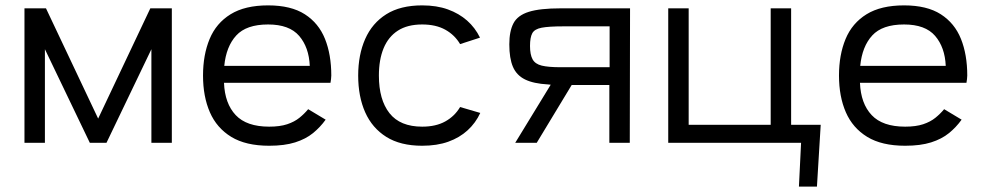

<svg xmlns="http://www.w3.org/2000/svg" viewBox="-20 -531 3665 714"><path d="M314 0 147 -348V0H71V-500H151L345 -90L539 -500H619V0H543V-348L376 0Z M1209 -223H813Q816 -146 856.5 -103Q897 -60 981 -60Q1021 -60 1048 -69Q1075 -78 1093.5 -93Q1112 -108 1126 -125L1191 -86Q1171 -58 1144 -36Q1117 -14 1077.5 -1.5Q1038 11 981 11Q894 11 840 -22Q786 -55 760.5 -113.5Q735 -172 735 -250Q735 -327 759.5 -386Q784 -445 837.5 -478Q891 -511 977 -511Q1062 -511 1113.5 -478Q1165 -445 1188.5 -386.5Q1212 -328 1212 -250Q1212 -243 1211 -236.5Q1210 -230 1209 -223ZM814 -286H1132Q1129 -355 1092.5 -397.5Q1056 -440 977 -440Q896 -440 858.5 -399Q821 -358 814 -286Z M1691 -367Q1671 -401 1636 -420.5Q1601 -440 1550 -440Q1495 -440 1459.5 -417Q1424 -394 1406.5 -351.5Q1389 -309 1389 -250Q1389 -160 1428.5 -110Q1468 -60 1550 -60Q1601 -60 1636 -79.5Q1671 -99 1691 -133L1766 -111Q1749 -74 1719 -46.5Q1689 -19 1647 -4Q1605 11 1550 11Q1469 11 1416.5 -22Q1364 -55 1338 -113.5Q1312 -172 1312 -250Q1312 -327 1338 -386Q1364 -445 1416.5 -478Q1469 -511 1550 -511Q1604 -511 1645.5 -496Q1687 -481 1717 -454.5Q1747 -428 1765 -391Z M2247 -433H2075Q2021 -433 1994.5 -428Q1968 -423 1959.5 -407.5Q1951 -392 1951 -360Q1951 -328 1960.5 -310.5Q1970 -293 1994.5 -287Q2019 -281 2065 -281H2247ZM1874 -366Q1874 -415 1889.5 -444.5Q1905 -474 1946.5 -487Q1988 -500 2065 -500H2323L2322 0H2246V-215H2106L1976 0H1896L2028 -216L2018 -217Q1964 -220 1932.5 -235.5Q1901 -251 1887.5 -282.5Q1874 -314 1874 -366Z M2541 -500V-67H2846V-500H2922V-67H3032L3018 163H2951L2959 0H2465V-500Z M3574 -223H3178Q3181 -146 3221.5 -103Q3262 -60 3346 -60Q3386 -60 3413 -69Q3440 -78 3458.5 -93Q3477 -108 3491 -125L3556 -86Q3536 -58 3509 -36Q3482 -14 3442.5 -1.5Q3403 11 3346 11Q3259 11 3205 -22Q3151 -55 3125.5 -113.5Q3100 -172 3100 -250Q3100 -327 3124.5 -386Q3149 -445 3202.5 -478Q3256 -511 3342 -511Q3427 -511 3478.5 -478Q3530 -445 3553.5 -386.5Q3577 -328 3577 -250Q3577 -243 3576 -236.5Q3575 -230 3574 -223ZM3179 -286H3497Q3494 -355 3457.5 -397.5Q3421 -440 3342 -440Q3261 -440 3223.5 -399Q3186 -358 3179 -286Z"/></svg>

Font: Nata Sans
Style: Regular
Weight: 400
Designer: Daniel Uzquiano Cruz
Version: Version 1.001